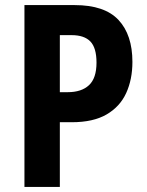

<svg xmlns="http://www.w3.org/2000/svg" viewBox="-20 -734 576 754"><path d="M273 -714Q391 -714 445.5 -655.5Q500 -597 500 -491Q500 -422 475.5 -368.5Q451 -315 398.5 -284.5Q346 -254 262 -254H215V0H76V-714ZM261 -596H215V-372H246Q300 -372 329.5 -399.5Q359 -427 359 -488Q359 -546 335 -571Q311 -596 261 -596Z"/></svg>

Font: Noto Sans Tamil Condensed
Style: Bold
Weight: 700
Width: 3
Designer: Jelle Bosma - Monotype Design Team
Foundry: Monotype Imaging Inc.
Version: Version 2.004; ttfautohint (v1.8.4.7-5d5b)